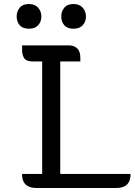

<svg xmlns="http://www.w3.org/2000/svg" viewBox="-20 -936 670 956"><path d="M190 -70V-630H144Q110 -630 100 -647Q90 -664 90 -684V-710H320Q339 -710 350.5 -704.5Q362 -699 368.5 -690.5Q375 -682 377.5 -671Q380 -660 380 -649V-630H280V-70H630Q630 -48 624 -34.5Q618 -21 608 -13.5Q598 -6 585.5 -3Q573 0 560 0H160Q147 0 134.5 -3Q122 -6 112 -13.5Q102 -21 96 -34.5Q90 -48 90 -70ZM63 -854Q63 -879 78 -897.5Q93 -916 124 -916Q154 -916 170 -897.5Q186 -879 186 -854Q186 -828 170 -810.5Q154 -793 124 -793Q93 -793 78 -810.5Q63 -828 63 -854ZM285 -854Q285 -879 300 -897.5Q315 -916 346 -916Q376 -916 392 -897.5Q408 -879 408 -854Q408 -828 392 -810.5Q376 -793 346 -793Q315 -793 300 -810.5Q285 -828 285 -854Z"/></svg>

Font: Warnes
Style: Regular
Weight: 400
Designer: Eduardo Rodriguez Tunni
Foundry: Eduardo Rodriguez Tunni
Version: Version 1.001